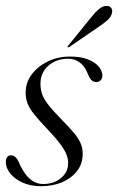

<svg xmlns="http://www.w3.org/2000/svg" viewBox="-20 -634 407 662"><path d="M128 0.5Q165.5 0.5 190.2 -20Q215 -40.5 215 -72Q215 -86.5 209 -101.8Q203 -117 187.5 -137.8Q172 -158.5 144 -188Q114.5 -219 97.8 -240Q81 -261 74.5 -278.5Q68 -296 68.5 -317Q69 -350 89.5 -377.5Q110 -405 144.5 -422Q179 -439 222 -439Q258 -439 282.5 -429.5Q307 -420 319.8 -405.2Q332.5 -390.5 333 -374.5Q333 -363.5 327 -357.2Q321 -351 312 -351Q302.5 -351 295.2 -358Q288 -365 281 -383.5Q271 -407.5 253.8 -419.5Q236.5 -431.5 215.5 -431.5Q174 -431.5 146.8 -407.5Q119.5 -383.5 119.5 -345.5Q119.5 -328 124.5 -311.5Q129.5 -295 146 -273.5Q162.5 -252 196 -218Q223.5 -190.5 238.8 -171Q254 -151.5 260 -134.8Q266 -118 265 -98Q263.5 -66.5 244.5 -42.8Q225.5 -19 193.8 -5.5Q162 8 121 8Q86 8 58.5 -4.2Q31 -16.5 15.5 -35.8Q0 -55 0 -75.5Q0 -85.5 4.5 -92Q9 -98.5 18 -98.5Q27.5 -98.5 35 -90.5Q42.5 -82.5 50 -63Q67.5 -28.5 86.8 -14Q106 0.5 128 0.5ZM292.5 -572Q308 -591.5 321 -602.5Q334 -613.5 346.5 -613.5Q359.5 -613.5 364 -605.8Q368.5 -598 366 -589Q363 -575.5 351 -564.8Q339 -554 322.5 -543L219 -472Q217.5 -471.5 215.8 -471Q214 -470.5 213 -471.5Q212.5 -472.5 213.2 -473.8Q214 -475 215.5 -477Z"/></svg>

Font: Fraunces 120pt Light
Style: Italic
Weight: 300
Italic angle: -16°
Version: Version 1.000;[b76b70a41]